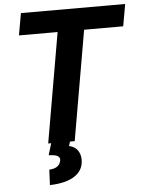

<svg xmlns="http://www.w3.org/2000/svg" viewBox="-61 -759 776 1032"><g transform="rotate(-5 327.0 -243.5)"><path d="M632.8 -592.3H421.9L319.3 0H176.3L278.8 -592.3H70.3L91.3 -710.9H653.8ZM296.4 -7.8 286.6 23.4Q316.9 29.8 332.3 51Q347.7 72.3 347.7 102.5Q347.7 158.7 300.8 189.9Q253.9 221.2 166 223.6L169.9 140.6Q224.1 138.2 232.4 97.7Q238.3 67.9 190.4 64.5L173.3 63L194.3 -6.3Z"/></g></svg>

Font: RobotoInd
Style: Bold Italic
Weight: 700
Italic angle: -12°
Designer: Google
Version: Version 2.001150; 2014